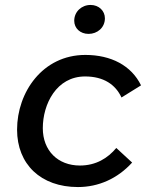

<svg xmlns="http://www.w3.org/2000/svg" viewBox="-20 -748 611 776"><path d="M295 8C378 8 455 -26 514 -91L450 -150C416 -109 368 -79 303 -79C214 -79 153 -139 153 -230C153 -327 208 -439 324 -439C399 -439 447 -406 471 -354L550 -403C511 -483 429 -526 325 -526C152 -526 49 -375 49 -224C49 -84 145 8 295 8ZM338 -611C373 -611 404 -636 404 -674C404 -704 380 -728 346 -728C310 -728 280 -701 280 -664C280 -634 304 -611 338 -611Z"/></svg>

Font: Fixel Display Medium
Style: Italic
Weight: 500
Italic angle: -10°
Designer: AlfaBravo + MacPaw
Foundry: Kyrylo Tkachov, Marchela Mozhyna, Serhii Makarenko, Maria Weinstein, Zakhar Kryvoshyya
Version: Version 1.210;Glyphs 3.2 (3217)